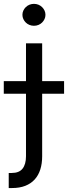

<svg xmlns="http://www.w3.org/2000/svg" viewBox="-58 -770 352 995"><path d="M160.5 -545.5V-349.4H274.1V-284.1H160.5V39.8Q160.5 77.8 150.9 108.1Q141.3 138.5 121.8 160Q102.3 181.5 73 193Q43.7 204.5 4.3 204.5H-12.8V126.4H2.8Q41.2 126.4 58.9 103.9Q76.7 81.3 76.7 39.8V-284.1H-38.4V-349.4H76.7V-545.5ZM117.9 -636.4Q105.8 -636.4 94.8 -640.8Q83.8 -645.2 75.8 -653.1Q67.8 -660.9 63 -671.2Q58.2 -681.5 58.2 -693.2Q58.2 -704.9 63 -715.2Q67.8 -725.5 75.8 -733.3Q83.8 -741.1 94.8 -745.6Q105.8 -750 117.9 -750Q130.3 -750 141.2 -745.6Q152 -741.1 160 -733.3Q168 -725.5 172.8 -715.2Q177.6 -704.9 177.6 -693.2Q177.6 -681.5 172.8 -671.2Q168 -660.9 160 -653.1Q152 -645.2 141.2 -640.8Q130.3 -636.4 117.9 -636.4Z"/></svg>

Font: Fast_Sans
Style: Regular
Weight: 400
Designer: Rasmus Andersson
Foundry: rsms
Version: Version 3.018;git-588b23468